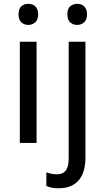

<svg xmlns="http://www.w3.org/2000/svg" viewBox="-20 -757 558 1017"><path d="M173.8 0H85V-536.1H173.8ZM78.1 -681.2Q78.1 -710.4 93 -723.6Q107.9 -736.8 129.9 -736.8Q140.6 -736.8 150.1 -733.6Q159.7 -730.5 166.7 -723.6Q173.8 -716.8 178 -706.3Q182.1 -695.8 182.1 -681.2Q182.1 -652.8 166.7 -638.9Q151.4 -625 129.9 -625Q107.9 -625 93 -638.7Q78.1 -652.3 78.1 -681.2ZM291 240.2Q267.6 240.2 252.2 236.8Q236.8 233.4 225.6 228V155.8Q238.3 160.6 251.5 163.3Q264.6 166 281.7 166Q294.9 166 306.2 162.4Q317.4 158.7 325.9 149.2Q334.5 139.6 339.1 123.8Q343.8 107.9 343.8 83V-536.1H432.6V77.1Q432.6 114.7 424.3 144.8Q416 174.8 398.4 196Q380.9 217.3 354.2 228.8Q327.6 240.2 291 240.2ZM336.9 -681.2Q336.9 -710.4 351.8 -723.6Q366.7 -736.8 388.7 -736.8Q399.4 -736.8 408.9 -733.6Q418.5 -730.5 425.5 -723.6Q432.6 -716.8 436.8 -706.3Q440.9 -695.8 440.9 -681.2Q440.9 -652.8 425.5 -638.9Q410.2 -625 388.7 -625Q366.7 -625 351.8 -638.7Q336.9 -652.3 336.9 -681.2Z"/></svg>

Font: WenQuanYi Micro Hei
Style: Regular
Weight: 400
Foundry: Ascender Corporation
Version: Version 0.2.0-beta